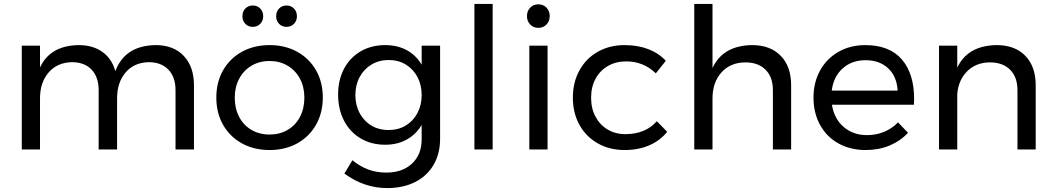

<svg xmlns="http://www.w3.org/2000/svg" viewBox="-20 -762 5376 979"><path d="M969 -327V0H875V-302Q875 -369 838.5 -407Q802 -445 738 -445Q663 -443 620 -392Q577 -341 577 -261V0H483V-302Q483 -369 447 -407Q411 -445 346 -445Q271 -443 227.5 -392Q184 -341 184 -261V0H91V-529H184V-418Q236 -530 381 -532Q454 -532 502.5 -497Q551 -462 568 -399Q617 -530 774 -532Q865 -532 917 -477Q969 -422 969 -327Z M1626 -265Q1626 -187 1591.5 -126Q1557 -65 1495.5 -31Q1434 3 1355 3Q1275 3 1213.5 -31Q1152 -65 1117.5 -125.5Q1083 -186 1083 -265Q1083 -343 1117.5 -403.5Q1152 -464 1213.5 -498Q1275 -532 1355 -532Q1434 -532 1495.5 -498Q1557 -464 1591.5 -403.5Q1626 -343 1626 -265ZM1177 -264Q1177 -209 1199.5 -166Q1222 -123 1262.5 -99.5Q1303 -76 1355 -76Q1406 -76 1446.5 -99.5Q1487 -123 1509.5 -166Q1532 -209 1532 -264Q1532 -318 1509.5 -360.5Q1487 -403 1446.5 -427Q1406 -451 1355 -451Q1303 -451 1262.5 -427Q1222 -403 1199.5 -360.5Q1177 -318 1177 -264ZM1322 -679Q1322 -656 1307 -640.5Q1292 -625 1269 -625Q1246 -625 1231 -640.5Q1216 -656 1216 -679Q1216 -703 1231 -718.5Q1246 -734 1269 -734Q1292 -734 1307 -718.5Q1322 -703 1322 -679ZM1494 -679Q1494 -656 1479 -640.5Q1464 -625 1441 -625Q1418 -625 1403 -640.5Q1388 -656 1388 -679Q1388 -703 1403 -718.5Q1418 -734 1441 -734Q1464 -734 1479 -718.5Q1494 -703 1494 -679Z M2224 -529V-54Q2224 22 2190.5 79Q2157 136 2096 166.5Q2035 197 1954 197Q1837 197 1736 123L1777 55Q1816 87 1858 102.5Q1900 118 1950 118Q2032 118 2081 72Q2130 26 2130 -51V-125Q2102 -77 2054 -50.5Q2006 -24 1944 -24Q1873 -24 1818.5 -56.5Q1764 -89 1734 -147Q1704 -205 1704 -280Q1704 -354 1734 -411Q1764 -468 1818.5 -500Q1873 -532 1944 -532Q2007 -532 2054.5 -506Q2102 -480 2130 -432V-529ZM2130 -277Q2130 -329 2108.5 -369.5Q2087 -410 2049 -433Q2011 -456 1962 -456Q1913 -456 1874.5 -433Q1836 -410 1814 -369.5Q1792 -329 1792 -277Q1793 -199 1840 -149Q1887 -99 1962 -99Q2011 -99 2049 -122Q2087 -145 2108.5 -185.5Q2130 -226 2130 -277Z M2399 -742H2492V0H2399Z M2679 -529H2772V0H2679ZM2783 -680Q2783 -654 2766.5 -637Q2750 -620 2725 -620Q2700 -620 2683.5 -637Q2667 -654 2667 -680Q2667 -706 2683.5 -723Q2700 -740 2725 -740Q2750 -740 2766.5 -723Q2783 -706 2783 -680Z M3173 -449Q3121 -449 3080.5 -426Q3040 -403 3017 -361Q2994 -319 2994 -264Q2994 -209 3016.5 -167Q3039 -125 3078.5 -101.5Q3118 -78 3169 -78Q3220 -78 3261 -95Q3302 -112 3329 -144L3382 -90Q3346 -45 3290.5 -21Q3235 3 3165 3Q3088 3 3028 -31Q2968 -65 2934.5 -125.5Q2901 -186 2901 -264Q2901 -342 2934.5 -403Q2968 -464 3028 -498Q3088 -532 3165 -532Q3232 -532 3285.5 -511.5Q3339 -491 3375 -452L3324 -388Q3261 -449 3173 -449Z M4014 -327V0H3921V-302Q3921 -369 3883.5 -406.5Q3846 -444 3780 -444Q3703 -443 3658 -392Q3613 -341 3613 -260V0H3520V-742H3613V-415Q3666 -530 3815 -532Q3908 -532 3961 -477.5Q4014 -423 4014 -327Z M4641 -258Q4641 -238 4640 -228H4222Q4233 -157 4281.5 -115Q4330 -73 4401 -73Q4448 -73 4488.5 -90Q4529 -107 4559 -138L4610 -85Q4571 -43 4516 -20Q4461 3 4394 3Q4316 3 4255.5 -30.5Q4195 -64 4161.5 -125Q4128 -186 4128 -264Q4128 -342 4161.5 -402.5Q4195 -463 4255 -497.5Q4315 -532 4392 -532Q4515 -532 4578 -459.5Q4641 -387 4641 -258ZM4557 -300Q4553 -372 4509 -413.5Q4465 -455 4393 -455Q4323 -455 4276.5 -413Q4230 -371 4221 -300Z M5261 -327V0H5168V-302Q5168 -369 5130.5 -406.5Q5093 -444 5027 -444Q4956 -443 4911.5 -398.5Q4867 -354 4861 -283V0H4768V-529H4861V-417Q4914 -530 5062 -532Q5155 -532 5208 -477.5Q5261 -423 5261 -327Z"/></svg>

Font: Montserrat arm2
Style: Regular
Weight: 400
Designer: Julieta Ulanovsky
Foundry: Julieta Ulanovsky
Version: Version 6.000